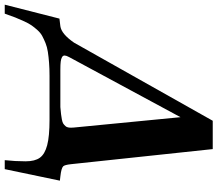

<svg xmlns="http://www.w3.org/2000/svg" viewBox="-107 -658 922 814"><g transform="rotate(90 354.0 -251.0)"><path d="M443.8 -555.2 189 -83Q182.6 -71.3 182.4 -64.2Q182.1 -57.1 189.2 -53Q196.3 -48.8 208.5 -47.4Q220.7 -45.9 242.2 -45.9H400.9Q421.4 -47.9 430.7 -48.8Q439.9 -49.8 452.9 -52.2Q465.8 -54.7 470.9 -58.1Q476.1 -61.5 481.4 -67.4Q486.8 -73.2 487.8 -81.8Q488.8 -90.3 487.8 -102.1ZM-33.2 189.9 25.9 -42 58.1 -45.9Q90.8 -50.3 127.9 -104L459 -691.9H579.1L642.1 -100.1Q642.6 -96.7 643.1 -90.8Q646 -64.5 651.9 -58.1Q659.7 -49.8 695.3 -45.9L712.9 -43.9L664.1 189.9H626Q630.9 146 630.9 101.1Q630.9 62 615.7 41Q600.6 20 562.7 10Q524.9 0 455.1 0H269Q237.8 0 212.9 2Q188 3.9 167 7.1Q146 10.3 129.4 17.1Q112.8 23.9 99.6 31Q86.4 38.1 75 50.8Q63.5 63.5 54.9 75.7Q46.4 87.9 37.4 107.4Q28.3 127 21.2 145Q14.2 163.1 4.9 189.9Z"/></g></svg>

Font: Linguistics Pro
Style: Bold Italic
Weight: 700
Italic angle: -12°
Designer: Stefan Peev, Context Ltd
Foundry: Stefan Peev, Context Ltd
Version: Version 001.000